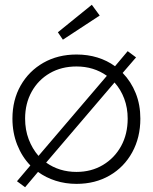

<svg xmlns="http://www.w3.org/2000/svg" viewBox="-20 -759 639 803"><path d="M85 24 51 -1 107 -67Q72 -103 52 -153.5Q32 -204 32 -263Q32 -341 66.5 -401.5Q101 -462 161.5 -496.5Q222 -531 300 -531Q347 -531 387.5 -518.5Q428 -506 461 -482L514 -545L549 -519L493 -454Q528 -418 547.5 -369.5Q567 -321 567 -263Q567 -184 533 -122Q499 -60 438.5 -25Q378 10 300 10Q254 10 213 -3Q172 -16 139 -40ZM85 -263Q85 -216 100 -176.5Q115 -137 141 -107L427 -442Q372 -481 300 -481Q237 -481 188.5 -453Q140 -425 112.5 -375.5Q85 -326 85 -263ZM300 -40Q362 -40 410.5 -69Q459 -98 486.5 -148Q514 -198 514 -263Q514 -308 499.5 -346.5Q485 -385 459 -414L173 -79Q228 -40 300 -40ZM243 -593 222 -624 364 -739 397 -694Z"/></svg>

Font: Lexend ExtraLight
Style: Regular
Weight: 200
Designer: Bonnie Shaver-Troup, Thomas Jockin
Foundry: Lexend
Version: Version 1.007; ttfautohint (v1.8.3)